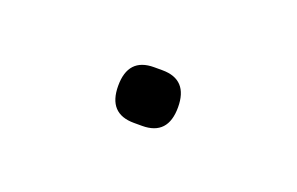

<svg xmlns="http://www.w3.org/2000/svg" viewBox="-28 -357 271 175"><g transform="rotate(20 107.0 -269.0)"><path d="M78 -269Q78 -296 103 -296H111Q136 -296 136 -269Q136 -242 111 -242H103Q78 -242 78 -269Z"/></g></svg>

Font: IBM Plex Sans Arabic Thin
Style: Regular
Weight: 100
Designer: Mike Abbink, Paul van der Laan, Pieter van Rosmalen, Wael Morcos, Khajak Apelian
Foundry: Bold Monday
Version: Version 1.101